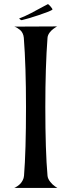

<svg xmlns="http://www.w3.org/2000/svg" viewBox="-20 -918 340 937"><path d="M74.2 -828.1Q97.7 -836.4 131.6 -854Q165.5 -871.6 189 -884.8Q212.4 -897.9 213.9 -897.9Q216.3 -897.9 226.1 -887Q235.8 -876 235.8 -872.1Q235.8 -870.1 234.9 -870.1Q221.7 -861.8 169.2 -844.2Q116.7 -826.7 86.9 -819.8Q82.5 -818.8 75.7 -825.2Q72.8 -827.6 74.2 -828.1ZM97.2 -60.1Q106.9 -180.2 106.9 -396Q106.9 -595.2 96.2 -733.9Q95.2 -745.6 90.3 -755.6Q85.4 -765.6 78.6 -771.2Q71.8 -776.9 65.2 -781Q58.6 -785.2 54.2 -786.6L49.8 -788.1L258.8 -789.1L255.9 -787.6Q253.4 -786.1 249.5 -783.4Q245.6 -780.8 240.7 -777.3Q235.8 -773.9 231.2 -769.3Q226.6 -764.6 222.4 -759.3Q218.3 -753.9 215.3 -747.3Q212.4 -740.7 211.9 -733.9Q201.2 -593.3 201.2 -396Q201.2 -180.2 211.9 -60.1Q213.4 -45.4 225.3 -30.5Q237.3 -15.6 248.5 -8.3L259.8 -1H49.8Q51.8 -2 54.7 -3.2Q57.6 -4.4 65.4 -9.8Q73.2 -15.1 79.3 -21.5Q85.4 -27.8 90.8 -38.1Q96.2 -48.3 97.2 -60.1Z"/></svg>

Font: Anticva
Style: Regular
Weight: 400
Version: Version 1.000